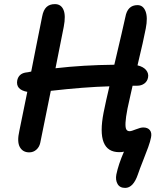

<svg xmlns="http://www.w3.org/2000/svg" viewBox="-20 -729 806 934"><path d="M122.1 12.2Q90.8 12.2 76.4 -13.7Q62 -39.6 74.2 -92.8Q75.7 -99.6 112.8 -282.2Q55.2 -292.5 64 -338.9Q71.3 -370.1 104 -376Q114.7 -377 131.8 -380.9Q138.2 -412.6 156.2 -504.6Q174.3 -596.7 185.1 -648.9Q190.9 -680.2 206.1 -694.6Q221.2 -709 247.1 -709Q276.9 -709 288.8 -681.2Q300.8 -653.3 290 -598.1Q272.5 -506.8 250 -397Q384.3 -412.6 536.1 -414.1Q580.1 -600.6 589.8 -646Q600.1 -704.1 648.9 -704.1Q676.3 -704.1 688 -674.1Q699.7 -644 689 -589.8Q679.2 -537.1 648.9 -411.1Q677.7 -404.3 690.9 -387.9Q704.1 -371.6 700.2 -352.1Q696.8 -333.5 682.4 -322.8Q668 -312 647 -312H625Q622.6 -300.3 613.3 -260Q604 -219.7 600.1 -200.2Q591.8 -157.2 590.6 -133.1Q589.4 -108.9 594.2 -99.9Q599.1 -90.8 610.8 -90.8Q619.1 -90.8 641.4 -99.9Q663.6 -108.9 676.8 -108.9Q698.7 -108.9 709 -95.9Q719.2 -83 714.8 -61Q711.4 -42 700.9 -12.9Q690.4 16.1 674.8 55.2Q659.2 94.2 650.9 119.1Q628.4 185.1 588.9 185.1Q562.5 185.1 551.8 165.8Q541 146.5 545.9 120.1Q556.2 70.3 583 8.8Q574.2 11.2 560.1 11.2Q446.3 11.2 483.9 -181.2Q495.1 -237.3 512.2 -309.1Q389.2 -305.7 227.1 -287.1Q216.3 -232.9 198.7 -147Q181.2 -61 175.8 -34.2Q171.4 -13.7 156.7 -0.7Q142.1 12.2 122.1 12.2Z"/></svg>

Font: Shantell Sans Normal
Style: Italic
Weight: 500
Italic angle: -11.31°
Designer: Stephen Nixon, Anya Danilova, Shantell Martin
Foundry: Arrow Type
Version: Version 1.006;[559af2be0]